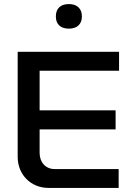

<svg xmlns="http://www.w3.org/2000/svg" viewBox="-20 -925 654 945"><path d="M67 -670V-153C67 -67 130 0 220 0H564V-93H248C205 -93 175 -126 175 -172V-288H549V-382H175V-577H566V-670ZM255 -843C255 -807 277 -784 319 -784C360 -784 383 -807 383 -843V-845C383 -882 360 -905 319 -905C277 -905 255 -882 255 -845Z"/></svg>

Font: LT Wave Alt Medium
Style: Regular
Weight: 500
Designer: Daniel Lyons
Version: Version 2.5 (Glyphs App)